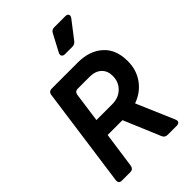

<svg xmlns="http://www.w3.org/2000/svg" viewBox="-289 -1131 1247 1247"><g transform="rotate(-45 334.5 -507.5)"><path d="M66 0Q34 0 39 -32L134 -717Q138 -745 166 -745H405Q511 -745 576 -687.5Q641 -630 641 -522Q641 -441 598 -381Q555 -321 480 -294L591 -35Q598 -19 591.5 -9.5Q585 0 568 0H486Q460 0 451 -23L345 -275H209L174 -28Q169 0 142 0ZM226 -395H371Q429 -395 466.5 -431Q504 -467 504 -523Q504 -570 474.5 -597.5Q445 -625 394 -625H285Q258 -625 254 -597ZM385 -842Q368 -842 361.5 -852Q355 -862 363 -878L424 -993Q434 -1015 459 -1015H559Q578 -1015 583.5 -1004Q589 -993 578 -978L487 -860Q474 -842 451 -842Z"/></g></svg>

Font: Pitagon Sans Text Bold
Style: Italic
Weight: 700
Italic angle: -8°
Designer: Travis Tran
Foundry: Pitagon
Version: Version 1.001; ttfautohint (v1.8.4.7-5d5b);gftools[0.9.26]